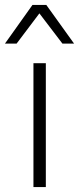

<svg xmlns="http://www.w3.org/2000/svg" viewBox="-63 -755 319 775"><path d="M122 -500V0H72V-500ZM236 -579H189L96 -701L4 -579H-43L68 -735H124Z"/></svg>

Font: Prodigy Sans Light
Style: Regular
Weight: 300
Designer: Wei Huang
Foundry: Wei Huang
Version: Version 1.003; ttfautohint (v1.8.3)